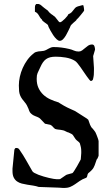

<svg xmlns="http://www.w3.org/2000/svg" viewBox="-20 -925 553 945"><path d="M170.4 -4.9Q157.7 -9.3 143.6 -11.5Q129.4 -13.7 115 -15.9Q100.6 -18.1 87.4 -21.5Q74.2 -24.9 64 -32Q53.7 -39.1 47.6 -51.3Q41.5 -63.5 41.5 -83V-95.2L50.8 -188.5Q52.7 -192.4 54.2 -194.6Q55.7 -196.8 60.5 -196.8Q71.3 -196.8 76.2 -187.5Q94.7 -161.1 108.6 -136.2Q122.6 -111.3 138.7 -83.5Q140.6 -78.6 149.2 -74Q157.7 -69.3 169.4 -64.7Q181.2 -60.1 194.8 -56.2Q208.5 -52.2 220.9 -49.3Q233.4 -46.4 243.4 -44.7Q253.4 -43 258.3 -43H267.6Q275.4 -43 276.4 -43.9Q277.8 -44.9 281.5 -47.4Q285.2 -49.8 289.3 -52.7Q293.5 -55.7 297.1 -58.1Q300.8 -60.5 302.2 -61.5Q304.2 -63.5 309.1 -65.4Q314 -67.4 315.9 -67.4L335.9 -72.8Q337.9 -72.8 344.7 -83.3Q351.6 -93.8 358.9 -106.4Q367.7 -121.1 377.4 -140.1Q377.4 -141.1 377.9 -145.5Q378.4 -149.9 378.7 -155Q378.9 -160.2 379.4 -164.8Q379.9 -169.4 379.9 -171.4V-179.2Q379.9 -184.6 379.6 -188.7Q379.4 -192.9 378.7 -197Q377.9 -201.2 376.7 -206.1Q375.5 -210.9 373.5 -217.8L372.6 -220.7Q368.7 -226.1 362.5 -230.5Q356.4 -234.9 351.6 -240.7Q345.7 -249 343.3 -253.4Q340.8 -257.8 338.4 -260.7Q335.9 -263.7 331.5 -266.1Q327.1 -268.6 317.4 -272.9Q316.9 -272.9 312 -274.4Q307.1 -275.9 304.7 -277.8Q297.9 -281.7 291.5 -283.4Q285.2 -285.2 278.6 -285.9Q272 -286.6 265.1 -287.4Q258.3 -288.1 251 -290.5Q244.1 -295.9 239.7 -301.5Q235.4 -307.1 227.1 -311Q225.6 -311 221.9 -311.8Q218.3 -312.5 214.1 -313.5Q210 -314.5 206.3 -315.2Q202.6 -315.9 201.7 -315.9L176.3 -342.3Q169.4 -347.2 163.8 -349.4Q158.2 -351.6 153.3 -353.5Q148.4 -355.5 143.8 -357.9Q139.2 -360.4 133.3 -365.7Q128.9 -369.6 126.7 -373.5Q124.5 -377.4 123 -381.3Q121.6 -385.3 120.4 -389.2Q119.1 -393.1 116.7 -397Q115.7 -400.9 112.5 -406.2Q109.4 -411.6 107.4 -414.6Q96.2 -427.7 89.4 -437.3Q82.5 -446.8 78.9 -456.1Q75.2 -465.3 74 -476.3Q72.8 -487.3 72.8 -504.4Q72.8 -524.9 77.6 -547.1Q82.5 -569.3 91.8 -590.3Q101.1 -611.3 114.5 -629.9Q127.9 -648.4 145 -661.6Q149.9 -666.5 156 -668.7Q162.1 -670.9 168.7 -671.9Q175.3 -672.9 182.1 -673.1Q189 -673.3 195.3 -674.8Q201.7 -676.3 207.3 -679.2Q212.9 -682.1 218.5 -685.3Q224.1 -688.5 230.2 -690.9Q236.3 -693.4 243.2 -693.4Q264.2 -693.4 283 -690.9Q301.8 -688.5 320.3 -684.1Q333 -681.2 343.5 -676.3Q354 -671.4 367.2 -671.4Q376.5 -671.4 384 -676.8Q391.6 -682.1 398.9 -688.7Q406.2 -695.3 414.3 -700.7Q422.4 -706.1 432.6 -706.1Q441.9 -706.1 444.8 -697.3Q447.8 -688.5 447.8 -680.7L438.5 -648.9L442.4 -591.3V-578.6Q442.4 -565.4 441.7 -556.4Q440.9 -547.4 437.5 -533.7Q436.5 -531.2 434.3 -529.3Q432.1 -527.3 430.7 -527.3Q430.7 -526.4 427.2 -526.4Q424.8 -526.4 419.7 -532.7Q414.6 -539.1 407.5 -548.8Q400.4 -558.6 392.6 -570.3Q384.8 -582 377 -593Q369.1 -604 362.1 -612.8Q355 -621.6 349.6 -625Q339.8 -631.3 328.1 -635.5Q316.4 -639.6 303.7 -641.8Q291 -644 278.3 -645Q265.6 -646 254.9 -646Q238.8 -646 227.1 -643.1Q215.3 -640.1 206.5 -633.8Q197.8 -627.4 190.9 -617.4Q184.1 -607.4 178.2 -593.8Q173.3 -583 170.2 -576.7Q167 -570.3 164.8 -564.9Q162.6 -559.6 161.6 -553.5Q160.6 -547.4 160.6 -537.1Q160.6 -511.2 169.4 -492.2Q178.2 -473.1 192.9 -459.2Q207.5 -445.3 227.1 -436.3Q246.6 -427.2 268.6 -420.9L273.4 -417.5Q285.2 -410.2 294.2 -405Q303.2 -399.9 311.5 -395.8Q319.8 -391.6 328.9 -387.7Q337.9 -383.8 349.6 -378.4L406.2 -342.3Q407.2 -341.8 408.4 -340.6Q409.7 -339.4 411.1 -338.4Q413.1 -336.9 414.6 -335.4L423.3 -311Q425.3 -307.6 427 -303.5Q428.7 -299.3 430.7 -297.4Q432.1 -296.4 435.5 -292.5Q439 -288.6 442.6 -283.9Q446.3 -279.3 449 -275.1Q451.7 -271 451.7 -269.5Q453.1 -266.6 455.3 -261Q457.5 -255.4 459.7 -249.5Q461.9 -243.7 463.6 -238.3Q465.3 -232.9 465.3 -230.5V-158.7Q465.3 -158.2 463.1 -152.3Q460.9 -146.5 458.5 -142.6Q457 -142.1 456.1 -140.1Q455.6 -139.2 455.1 -137.7Q454.6 -136.2 452.9 -131.3Q451.2 -126.5 449.2 -120.6Q447.3 -114.7 445.3 -109.9Q443.4 -105 442.4 -104Q440.9 -99.6 437.3 -94.7Q433.6 -89.8 429.2 -85.4Q424.8 -81.1 420.7 -77.6Q416.5 -74.2 414.6 -72.8Q410.2 -66.9 409.7 -60.1Q409.2 -53.2 403.8 -49.8Q384.8 -43 372.6 -34.4Q360.4 -25.9 349.4 -18.3Q338.4 -10.7 326.2 -5.4Q314 0 295.4 0H289.6Q276.4 -1 272.2 -1.2Q268.1 -1.5 266.1 -1.5ZM186.5 -828.6Q181.2 -833 177.7 -838.4Q174.3 -843.8 171.1 -849.4Q168 -855 163.6 -859.6Q159.2 -864.3 151.9 -867.2V-888.7Q151.9 -892.6 152.6 -896.2Q153.3 -899.9 158.2 -905.3H169.9Q174.3 -904.3 177.2 -902.6Q180.2 -900.9 183.1 -898.4Q186 -896 189.5 -892.8Q192.9 -889.6 198.2 -885.7L215.8 -872.6Q220.2 -866.2 224.6 -862.1Q229 -857.9 232.9 -855.2Q236.8 -852.5 239.5 -850.8Q242.2 -849.1 243.2 -847.7Q248 -845.2 252.4 -840.1Q256.8 -835 261 -829.3Q265.1 -823.7 268.6 -819.6Q272 -815.4 275.4 -815.4Q279.3 -815.4 286.1 -820.8Q293 -826.2 299.6 -832.8Q306.2 -839.4 311 -845.7Q315.9 -852.1 315.9 -854.5Q327.6 -859.4 332.8 -865Q337.9 -870.6 341.6 -875.7Q345.2 -880.9 349.6 -885.7Q354 -890.6 364.3 -894Q365.7 -894 368.9 -895Q372.1 -896 375.7 -897Q379.4 -897.9 382.8 -898.9Q386.2 -899.9 388.7 -899.9Q390.1 -899.4 391.1 -895.5Q392.1 -891.6 392.8 -886.7Q393.6 -881.8 393.8 -877.9Q394 -874 394 -873.5Q394 -872.1 388.9 -865.5Q383.8 -858.9 377.4 -851.1Q371.1 -843.3 365 -836.4Q358.9 -829.6 356.9 -828.6Q356.9 -826.2 352.3 -822.3Q347.7 -818.4 342 -813.5Q336.4 -808.6 331.3 -803.2Q326.2 -797.9 325.2 -792Q321.3 -784.7 316.2 -773.2Q311 -761.7 304.4 -750.7Q297.9 -739.7 290.3 -731.9Q282.7 -724.1 273.9 -724.1Q266.6 -724.1 258.1 -732.4Q249.5 -740.7 241.9 -752Q234.4 -763.2 228.3 -774.4Q222.2 -785.6 219.2 -792L215.8 -802.2Q214.4 -804.2 209.5 -807.6Q204.6 -811 199.5 -814.7Q194.3 -818.4 190.4 -822Q186.5 -825.7 186.5 -828.6Z"/></svg>

Font: IM FELL English
Style: Regular
Weight: 400
Designer: Igino Marini
Foundry: Igino Marini
Version: 3.00